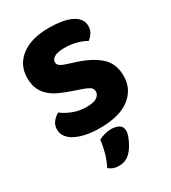

<svg xmlns="http://www.w3.org/2000/svg" viewBox="-210 -729 971 1091"><g transform="rotate(-30 275.5 -183.5)"><path d="M237 -241Q193 -256 157 -271.5Q121 -287 95 -309Q69 -331 54.5 -361.5Q40 -392 40 -436Q40 -521 105.5 -572Q171 -623 289 -623Q332 -623 369 -617Q406 -611 432.5 -598.5Q459 -586 474 -566.5Q489 -547 489 -521Q489 -495 477 -476.5Q465 -458 448 -445Q426 -459 389 -469.5Q352 -480 308 -480Q263 -480 242 -467.5Q221 -455 221 -436Q221 -421 234 -411.5Q247 -402 273 -394L326 -377Q420 -347 470.5 -300.5Q521 -254 521 -174Q521 -89 454 -36.5Q387 16 257 16Q211 16 171.5 8.5Q132 1 102.5 -13.5Q73 -28 56.5 -49.5Q40 -71 40 -99Q40 -128 57 -148.5Q74 -169 94 -180Q122 -158 162.5 -142Q203 -126 251 -126Q300 -126 320 -141Q340 -156 340 -176Q340 -196 324 -206.5Q308 -217 279 -227ZM321 223Q304 241 284.5 248.5Q265 256 242 256Q204 256 178 233Q199 191 209.5 151.5Q220 112 225 73Q241 65 262.5 58.5Q284 52 306 52Q338 52 358 64Q378 76 378 104Q378 116 372.5 132.5Q367 149 359 165.5Q351 182 341 197.5Q331 213 321 223Z"/></g></svg>

Font: Baloo Paaji
Style: Regular
Weight: 400
Designer: Shuchita Grover and Ek Type
Foundry: Ek Type
Version: Version 1.007;PS 1.000;hotconv 1.0.88;makeotf.lib2.5.647800